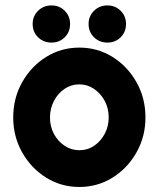

<svg xmlns="http://www.w3.org/2000/svg" viewBox="-20 -694 600 726"><path d="M280 13Q211 13 154.2 -22.5Q97.5 -58 63.8 -117.8Q30 -177.5 30 -250Q30 -323 63.8 -383Q97.5 -443 154.2 -478.5Q211 -514 280 -514Q349 -514 405.8 -478.5Q462.5 -443 496.2 -383Q530 -323 530 -250Q530 -177.5 496.2 -117.8Q462.5 -58 405.8 -22.5Q349 13 280 13ZM280 -126Q311.5 -126 336.5 -143.2Q361.5 -160.5 376.2 -188.5Q391 -216.5 391 -250Q391 -284.5 375.8 -312.8Q360.5 -341 335.2 -358Q310 -375 280 -375Q249 -375 223.8 -357.8Q198.5 -340.5 183.8 -312Q169 -283.5 169 -250Q169 -215 184.2 -187Q199.5 -159 224.8 -142.5Q250 -126 280 -126ZM175 -533Q144.5 -533 124 -553Q103.5 -573 103.5 -603.5Q103.5 -633 124 -653.2Q144.5 -673.5 175 -673.5Q204.5 -673.5 224.8 -653.2Q245 -633 245 -603.5Q245 -573 224.8 -553Q204.5 -533 175 -533ZM386.5 -533Q356 -533 335.5 -553Q315 -573 315 -603.5Q315 -633 335.5 -653.2Q356 -673.5 386.5 -673.5Q416 -673.5 436.2 -653.2Q456.5 -633 456.5 -603.5Q456.5 -573 436.2 -553Q416 -533 386.5 -533Z"/></svg>

Font: Urbanist ExtraBold
Style: Regular
Weight: 800
Designer: Corey Hu
Foundry: Corey Hu
Version: Version 1.330; ttfautohint (v1.8.4.7-5d5b)